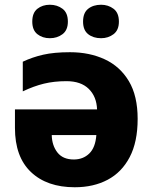

<svg xmlns="http://www.w3.org/2000/svg" viewBox="-20 -779 643 809"><path d="M275 -559Q357 -559 421.5 -529Q486 -499 523 -437Q560 -375 560 -278Q560 -181 526.5 -117Q493 -53 433.5 -21.5Q374 10 295 10Q178 10 110.5 -54Q43 -118 43 -240V-318H389Q387 -372 354 -404.5Q321 -437 260 -437Q208 -437 165 -426.5Q122 -416 76 -394V-519Q116 -538 162 -548.5Q208 -559 275 -559ZM198 -210Q199 -166 222 -136.5Q245 -107 291 -107Q330 -107 356 -132Q382 -157 386 -210ZM116 -688Q116 -725 137.5 -742Q159 -759 190 -759Q221 -759 243.5 -742Q266 -725 266 -688Q266 -652 243.5 -635Q221 -618 190 -618Q159 -618 137.5 -635Q116 -652 116 -688ZM330 -688Q330 -725 351.5 -742Q373 -759 406 -759Q436 -759 458.5 -742Q481 -725 481 -688Q481 -652 458.5 -635Q436 -618 406 -618Q373 -618 351.5 -635Q330 -652 330 -688Z"/></svg>

Font: Noto Sans ExtraBold
Style: Regular
Weight: 800
Designer: Monotype Design Team
Foundry: Monotype Imaging Inc.
Version: Version 2.007